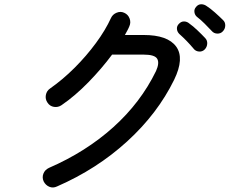

<svg xmlns="http://www.w3.org/2000/svg" viewBox="-20 -834 1051 879"><path d="M241.2 19.5Q222.7 28.3 205.6 21Q188.5 13.7 179.7 -3.9Q171.9 -21.5 178.7 -39.1Q185.5 -56.6 204.1 -65.4Q373 -138.7 498.5 -251.5Q624 -364.3 694.3 -508.8Q710.9 -545.9 699.7 -564.9Q688.5 -584 637.7 -584H493.2Q445.3 -519.5 384.3 -457Q323.2 -394.5 261.7 -352.5Q246.1 -341.8 227.1 -344.7Q208 -347.7 197.3 -364.3Q186.5 -379.9 189.9 -398.9Q193.4 -418 209 -428.7Q267.6 -469.7 321.8 -523.9Q376 -578.1 419.4 -637.2Q462.9 -696.3 488.3 -752Q496.1 -768.6 514.2 -775.9Q532.2 -783.2 548.8 -775.4Q566.4 -767.6 573.2 -749.5Q580.1 -731.4 572.3 -713.9Q568.4 -704.1 563 -694.3Q557.6 -684.6 551.8 -673.8H637.7Q748 -673.8 786.6 -620.6Q825.2 -567.4 777.3 -468.8Q701.2 -313.5 562 -186.5Q422.9 -59.6 241.2 19.5ZM917 -607.4Q906.2 -596.7 890.6 -598.1Q875 -599.6 866.2 -611.3Q835.9 -647.5 800.8 -678.7Q791 -688.5 790 -701.7Q789.1 -714.8 798.8 -724.6Q809.6 -736.3 823.2 -735.8Q836.9 -735.4 847.7 -725.6Q863.3 -714.8 883.8 -695.3Q904.3 -675.8 918.9 -660.2Q929.7 -649.4 928.7 -633.8Q927.7 -618.2 917 -607.4ZM1000 -690.4Q990.2 -679.7 974.6 -680.2Q959 -680.7 949.2 -692.4Q933.6 -709 916.5 -726.1Q899.4 -743.2 881.8 -756.8Q872.1 -764.6 870.1 -778.3Q868.2 -792 877.9 -802.7Q887.7 -814.5 901.4 -814.5Q915 -814.5 926.8 -805.7Q942.4 -795.9 963.9 -776.9Q985.4 -757.8 1001 -742.2Q1011.7 -732.4 1011.2 -716.8Q1010.7 -701.2 1000 -690.4Z"/></svg>

Font: KTXP_ComRound
Style: Medium
Weight: 500
Version: Version 1.01;May 16, 2022;FontCreator 13.0.0.2683 64-bit